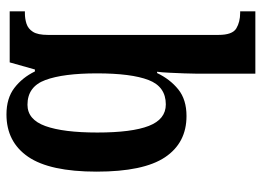

<svg xmlns="http://www.w3.org/2000/svg" viewBox="-128 -672 810 594"><g transform="rotate(90 277.0 -375.0)"><path d="M334 10Q284 10 252 -14.5Q220 -39 201 -78H195L173 0H15V-47H21Q38 -47 53.5 -52Q69 -57 78.5 -72Q88 -87 88 -118V-646Q88 -689 68 -701Q48 -713 20 -713H15V-760H208V-582Q208 -564 207 -540Q206 -516 205 -493.5Q204 -471 202 -456H206Q225 -496 256.5 -521.5Q288 -547 339 -547Q422 -547 466.5 -480.5Q511 -414 511 -269Q511 -124 465 -57Q419 10 334 10ZM304 -55Q350 -55 370 -110.5Q390 -166 390 -271Q390 -378 369.5 -430.5Q349 -483 303 -483Q248 -483 227.5 -429.5Q207 -376 207 -270Q207 -166 227.5 -110.5Q248 -55 304 -55Z"/></g></svg>

Font: Noto Serif Myanmar Cond SemBd
Style: Regular
Weight: 600
Width: 3
Designer: Ben Mitchell and the Monotype Design Team
Foundry: Monotype Imaging Inc.
Version: Version 2.106; ttfautohint (v1.8.4.7-5d5b)